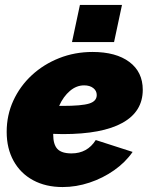

<svg xmlns="http://www.w3.org/2000/svg" viewBox="-20 -746 606 776"><path d="M233 10Q165 10 114 -17.5Q63 -45 35 -95.5Q7 -146 7 -213Q7 -281 34 -339.5Q61 -398 108.5 -442Q156 -486 219 -511Q282 -536 354 -536Q449 -536 503 -495.5Q557 -455 557 -383Q557 -295 475 -249.5Q393 -204 234 -204Q215 -204 195 -205V-203Q195 -162 212 -144Q229 -126 269 -126Q333 -126 367 -180L516 -132Q487 -90 441.5 -58Q396 -26 342 -8Q288 10 233 10ZM320 -401Q289 -401 262.5 -378.5Q236 -356 219 -318Q226 -318 233 -318Q310 -318 340.5 -327.5Q371 -337 371 -362Q371 -379 357 -390Q343 -401 320 -401ZM271 -576 303 -726H473L441 -576Z"/></svg>

Font: Raleway Black
Style: Italic
Weight: 900
Italic angle: -12°
Designer: Matt McInerney, Pablo Impallari, Rodrigo Fuenzalida
Foundry: Matt McInerney, Pablo Impallari, Rodrigo Fuenzalida
Version: Version 4.101;RELEASE